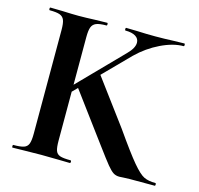

<svg xmlns="http://www.w3.org/2000/svg" viewBox="-94 -725 856 827"><g transform="rotate(15 333.5 -311.5)"><path d="M32 -613Q29 -613 29 -619Q29 -625 32 -625L85 -624Q131 -622 158 -622Q188 -622 234 -624L285 -625Q288 -625 288 -619Q288 -613 285 -613Q254 -613 239.5 -607Q225 -601 219.5 -586.5Q214 -572 214 -542V-81Q214 -50 219 -36Q224 -22 238.5 -17Q253 -12 285 -12Q289 -12 289 -6Q289 0 285 0Q252 0 233 -1L158 -2L84 -1Q64 0 30 0Q28 0 28 -6Q28 -12 30 -12Q62 -12 77 -17Q92 -22 97.5 -36.5Q103 -51 103 -81V-544Q103 -574 97.5 -588Q92 -602 77.5 -607.5Q63 -613 32 -613ZM230 -330 310 -407 463 -201Q528 -108 560.5 -69.5Q593 -31 613 -21.5Q633 -12 664 -12Q667 -12 667 -6Q667 0 664 0H552Q536 0 525 1Q514 2 507 2Q491 2 479.5 -5.5Q468 -13 451.5 -33Q435 -53 393 -110Q388 -117 381.5 -125.5Q375 -134 367 -145ZM431 -575Q431 -593 415 -603Q399 -613 370 -613Q367 -613 367 -619Q367 -625 370 -625L417 -624Q461 -622 499 -622Q540 -622 584 -624L629 -625Q632 -625 632 -619Q632 -613 629 -613Q583 -613 528 -586.5Q473 -560 428 -516L171 -255L144 -258L402 -522Q431 -551 431 -575Z"/></g></svg>

Font: Cormorant SC
Style: Bold
Weight: 700
Designer: Christian Thalmann (Catharsis Fonts)
Foundry: Catharsis Fonts
Version: Version 4.000